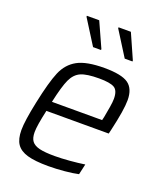

<svg xmlns="http://www.w3.org/2000/svg" viewBox="-135 -809 767 906"><g transform="rotate(20 248.0 -356.5)"><path d="M38 -109Q38 -155 59 -254Q82 -364 104 -416Q126 -468 171.5 -493Q217 -518 307 -518Q393 -518 427 -494Q461 -470 461 -412Q461 -363 436 -255L431 -234H118Q100 -154 100 -121Q100 -91 112 -75.5Q124 -60 151 -53.5Q178 -47 227 -47Q260 -47 302 -50.5Q344 -54 377 -59L365 -6Q339 0 296.5 4Q254 8 215 8Q148 8 110 -3Q72 -14 55 -39Q38 -64 38 -109ZM380 -283 384 -300Q389 -327 393.5 -353.5Q398 -380 398 -396Q398 -438 376.5 -450.5Q355 -463 300 -463Q238 -463 208.5 -450Q179 -437 162.5 -401.5Q146 -366 128 -283ZM222 -592 144 -716V-721H206L262 -597V-592ZM381 -592 303 -716V-721H365L420 -597V-592Z"/></g></svg>

Font: Saira Semi Condensed Light
Style: Italic
Weight: 300
Width: 4
Italic angle: -12°
Designer: Hector Gatti with collaboration of the Omnibus-Type team
Foundry: Omnibus-Type
Version: Version 1.001; ttfautohint (v1.8)